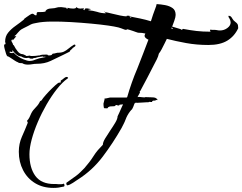

<svg xmlns="http://www.w3.org/2000/svg" viewBox="-27 -836 1185 939"><path d="M304 70Q300 72 298 65.5Q296 59 299 57L345 24Q356 16 366 6Q376 -4 386 -14Q398 -28 409 -42Q420 -56 430 -72Q440 -88 451.5 -101.5Q463 -115 476 -128Q476 -140 487 -158.5Q498 -177 512 -197.5Q526 -218 537 -236.5Q548 -255 548 -267Q550 -270 556 -284Q562 -298 570 -315.5Q578 -333 585 -346.5Q592 -360 595 -361Q605 -396 617.5 -431.5Q630 -467 645 -502Q659 -537 672.5 -572.5Q686 -608 699 -642Q693 -644 686.5 -649.5Q680 -655 680 -662Q680 -664 682 -668Q683 -669 683 -670Q683 -671 684 -672Q669 -676 648 -676Q642 -678 636 -680Q630 -682 625 -684Q616 -687 606.5 -690Q597 -693 592 -693Q593 -692 593 -690Q592 -689 583 -691Q563 -699 551.5 -702Q540 -705 530 -706.5Q520 -708 502 -711Q467 -716 419 -720.5Q371 -725 320 -728Q269 -731 224.5 -730.5Q180 -730 152 -724L137 -721Q133 -720 130 -719Q127 -718 123 -716Q118 -713 112 -710Q106 -707 100 -704Q94 -701 88 -698Q82 -695 77 -692Q75 -691 70.5 -687Q66 -683 61 -677Q51 -664 43 -659H53L35 -638L36 -644L32 -641H29Q28 -634 32 -629Q35 -626 37 -617Q39 -617 42 -612Q47 -601 58.5 -586Q70 -571 84 -571Q84 -571 90 -569Q92 -568 94 -567Q96 -566 97 -565Q101 -565 101 -564Q99 -562 103 -562Q108 -562 111 -563Q113 -564 118 -564Q121 -564 123 -562H130Q146 -562 164 -565L166 -564V-565Q173 -568 181.5 -568.5Q190 -569 198 -569H203Q206 -569 207 -566Q208 -565 214 -565Q225 -565 228 -570Q229 -574 235 -574Q239 -574 245 -576Q251 -578 254 -578Q274 -578 285.5 -583.5Q297 -589 307.5 -598Q318 -607 334 -617Q335 -618 337 -618Q342 -618 342 -613Q342 -610 337 -607L328 -601Q327 -597 323 -595Q320 -593 316 -589V-587Q316 -586 313 -583L283 -568Q250 -552 220.5 -538Q191 -524 153 -524Q148 -524 142 -523.5Q136 -523 131 -522Q126 -521 120 -520.5Q114 -520 109 -520Q92 -520 82 -527Q80 -527 71.5 -527.5Q63 -528 62 -531Q57 -532 46 -539Q35 -546 24 -553.5Q13 -561 9 -561Q6 -563 2.5 -573.5Q-1 -584 -4 -596Q-7 -608 -7 -612Q-7 -621 0 -620V-623Q0 -626 -1 -628.5Q-2 -631 -2 -632Q-2 -658 12.5 -676Q27 -694 49 -709.5Q71 -725 92 -742H89Q93 -745 101.5 -751.5Q110 -758 119 -763.5Q128 -769 131 -769Q136 -769 140 -765Q144 -761 149 -761Q150 -761 151 -762H152V-767Q152 -777 159 -777H172Q177 -777 184 -777.5Q191 -778 196 -780V-783Q204 -794 222 -794.5Q240 -795 255 -800Q258 -801 267 -801Q271 -801 274.5 -801Q278 -801 282 -800Q286 -799 289.5 -799Q293 -799 297 -798L299 -796L297 -795L303 -792V-798Q310 -796 317 -795Q324 -794 331 -794Q335 -794 340 -795Q345 -796 346 -801H349L348 -798H352Q356 -794 366 -794Q372 -794 375 -795H384L383 -792L380 -789L386 -786Q387 -788 387 -789.5Q387 -791 388 -792Q390 -795 393 -795Q396 -795 399 -795Q402 -795 405 -794Q407 -793 410 -793Q413 -793 416 -792L415 -789H409Q405 -789 405 -786Q416 -785 427 -783Q438 -781 448 -778Q468 -771 491 -771L485 -777Q499 -775 520 -769.5Q541 -764 561.5 -760Q582 -756 592 -756L593 -759H606V-756Q632 -751 658.5 -745.5Q685 -740 711 -732Q716 -749 721.5 -764.5Q727 -780 733 -796Q737 -805 739 -816Q759 -815 780.5 -811Q802 -807 817 -796.5Q832 -786 832 -763Q832 -753 825.5 -734.5Q819 -716 815 -706L858 -693V-690L867 -693V-695Q904 -688 934 -684.5Q964 -681 1002 -681V-684Q1000 -686 1000 -688Q1000 -691 1003 -691H1006Q1007 -690 1008 -690H1014Q1019 -690 1023.5 -690Q1028 -690 1032 -689Q1036 -688 1040.5 -687.5Q1045 -687 1049 -687Q1069 -687 1085 -699Q1101 -711 1101 -726Q1101 -734 1096 -744Q1090 -752 1090 -757Q1090 -759 1093 -759Q1095 -759 1099 -757Q1103 -755 1104 -753L1107 -749Q1109 -745 1110 -744Q1114 -736 1125 -728Q1136 -720 1137 -711L1138 -698Q1120 -659 1085 -637.5Q1050 -616 992 -616Q935 -616 883 -625.5Q831 -635 789 -646Q785 -638 778 -623.5Q771 -609 763.5 -595Q756 -581 750 -574Q747 -560 740 -546Q733 -532 726 -519L693 -455L659 -391Q656 -390 656 -386L658 -384L648 -366Q643 -358 638 -347L629 -325Q627 -319 624.5 -313Q622 -307 619 -302Q617 -299 614 -297Q610 -293 609 -291Q602 -282 596.5 -272Q591 -262 587 -251Q583 -240 577.5 -229.5Q572 -219 567 -209Q526 -137 475.5 -70Q425 -3 354 42Q350 44 344 48.5Q338 53 330 58Q313 69 304 70ZM485 -777 482 -780H485ZM614 -748 615 -751Q610 -751 608 -753Q610 -748 614 -748ZM820 -694 813 -702 811 -697Q813 -695 816 -695Q819 -695 820 -694ZM117 -538Q132 -538 145 -544Q152 -546 158.5 -548.5Q165 -551 172 -552L201 -558H194Q190 -558 189 -559L187 -558H184V-560Q182 -560 177.5 -559.5Q173 -559 168 -558Q165 -557 162 -557Q159 -557 156 -556Q148 -552 137 -552Q136 -549 131 -549Q126 -549 121.5 -549.5Q117 -550 115 -554L113 -553H108Q106 -552 103 -552Q100 -552 93.5 -553Q87 -554 85 -556Q81 -556 77 -560Q64 -560 52 -570.5Q40 -581 34 -591Q34 -583 33 -581L21 -584L20 -578L33 -576L36 -578H40Q45 -573 49 -569.5Q53 -566 58 -562Q60 -562 62 -560Q70 -553 88.5 -545.5Q107 -538 117 -538ZM234 83Q183 83 145 60Q107 37 86 -3.5Q65 -44 65 -94Q65 -133 80 -167Q88 -184 95 -201.5Q102 -219 109 -236L105 -245Q112 -252 117 -262L126 -282Q130 -290 135.5 -297Q141 -304 148 -311Q162 -325 169 -341L176 -345Q182 -355 197 -372Q212 -389 229 -405.5Q246 -422 257 -430Q261 -432 264 -432H269Q271 -438 270 -439Q268 -441 276 -446Q279 -447 284 -452Q286 -454 288 -455Q290 -456 291 -457Q299 -462 304 -458Q309 -454 302 -451Q277 -433 251 -400Q225 -367 201 -325.5Q177 -284 158 -239.5Q139 -195 128 -154Q117 -113 117 -82Q117 -15 146 24.5Q175 64 238 64Q243 64 248.5 64Q254 64 260 65Q265 65 270.5 65Q276 65 280 64Q286 59 288 68Q290 77 282 77Q269 80 258.5 81.5Q248 83 234 83ZM485 -306 481 -309Q480 -314 479.5 -319Q479 -324 479 -329L486 -357Q487 -356 487 -355Q487 -354 488 -354Q490 -354 500 -356.5Q510 -359 511 -359H645V-360Q645 -363 654.5 -362Q664 -361 673.5 -360Q683 -359 683 -361H687Q694 -361 701 -360.5Q708 -360 715 -360Q724 -360 732 -358Q733 -358 733.5 -357Q734 -356 735 -356Q737 -356 741.5 -351Q746 -346 744 -346Q743 -346 743 -347Q743 -348 741 -348Q740 -348 737 -346.5Q734 -345 732 -345Q731 -344 731 -342Q730 -342 729.5 -343.5Q729 -345 728 -345L718 -342Q717 -341 717 -337Q713 -337 708 -337.5Q703 -338 703 -338L699 -336Q699 -336 692.5 -336Q686 -336 677 -335L641 -333Q640 -333 639.5 -334Q639 -335 638 -335L637 -334Q636 -334 635 -332.5Q634 -331 632 -331L558 -324Q557 -320 553 -320Q549 -320 544 -322Q539 -324 537 -319Q536 -317 531 -316.5Q526 -316 521 -316Q516 -316 511.5 -315.5Q507 -315 505 -312Q504 -312 504 -313Q504 -315 501.5 -310.5Q499 -306 497 -306Q497 -306 491.5 -306.5Q486 -307 485 -306Z"/></svg>

Font: Water Brush
Style: Regular
Weight: 400
Designer: Robert E. Leuschke
Foundry: Robert E. Leuschke
Version: Version 1.010; ttfautohint (v1.8.4.7-5d5b)